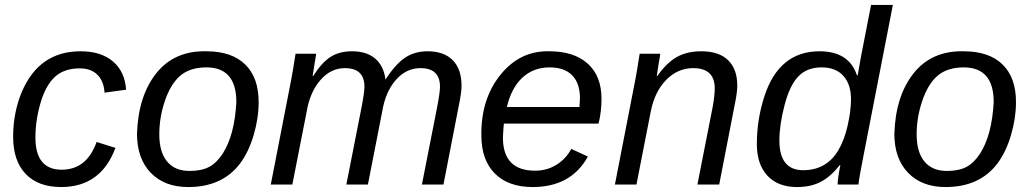

<svg xmlns="http://www.w3.org/2000/svg" viewBox="-20 -745 4153 775"><path d="M229 -60Q330 -60 370 -172L446 -148Q387 10 227 10Q134 10 83.5 -43Q33 -96 33 -193Q33 -290 68 -374Q138 -538 305 -538Q388 -538 436 -497Q484 -456 489 -383L402 -371Q399 -418 373 -443.5Q347 -469 302 -469Q240 -469 203 -436Q165 -402 144 -331Q123 -260 123 -190Q123 -60 229 -60Z M1024 -333Q1024 -268 1004 -200Q984 -132 949 -85Q877 10 740 10Q644 10 588.5 -47.5Q533 -105 533 -205Q538 -358 611 -449.5Q684 -541 813 -538Q915 -538 969.5 -485Q1024 -432 1024 -333ZM934 -333Q934 -473 813 -473Q747 -473 707 -439Q668 -405 645 -336Q623 -270 623 -203Q623 -131 654.5 -93Q686 -55 745 -55Q794 -55 824.5 -71.5Q855 -88 879 -125Q927 -200 934 -333Z M1465 0H1378L1439 -310Q1451 -372 1451 -395Q1451 -470 1372 -470Q1315 -470 1273 -421.5Q1231 -373 1218 -295L1160 0H1073L1154 -416Q1161 -450 1173 -528H1256Q1256 -523 1250 -490L1242 -438H1244Q1279 -493 1314.5 -515.5Q1350 -538 1401 -538Q1460 -538 1494.5 -508.5Q1529 -479 1536 -424Q1577 -487 1615.5 -512.5Q1654 -538 1706 -538Q1772 -538 1807.5 -502Q1843 -466 1843 -399Q1843 -371 1832 -319L1770 0H1683L1744 -310Q1756 -372 1756 -395Q1756 -470 1677 -470Q1620 -470 1578 -422.5Q1536 -375 1523 -296Z M2396 -246H2014Q2012 -233 2010 -190Q2010 -56 2140 -56Q2187 -56 2225.5 -79.5Q2264 -103 2286 -144L2353 -113Q2285 10 2130 10Q2032 10 1977.5 -44.5Q1923 -99 1923 -198Q1921 -345 2000 -443Q2079 -541 2197 -538Q2297 -538 2352.5 -488Q2408 -438 2408 -346Q2408 -294 2396 -246ZM2026 -313H2319L2321 -348Q2321 -409 2289.5 -441Q2258 -473 2199 -473Q2133 -473 2088.5 -431.5Q2044 -390 2026 -313Z M2883 0H2795L2857 -315Q2865 -361 2865 -388Q2865 -470 2778 -470Q2716 -470 2669.5 -423Q2623 -376 2607 -296L2549 0H2462L2543 -416Q2550 -450 2562 -528H2645Q2645 -523 2639 -490L2631 -438H2633Q2672 -493 2713 -515.5Q2754 -538 2811 -538Q2882 -538 2919 -502Q2956 -466 2956 -399Q2956 -371 2945 -319Z M3197 10Q3120 10 3077.5 -36Q3035 -82 3035 -163Q3035 -262 3065 -355Q3124 -538 3288 -538Q3407 -538 3439 -441H3442L3456 -520L3496 -725H3584L3464 -109Q3448 -28 3445 0H3361Q3361 -23 3372 -78H3369Q3333 -32 3293 -11Q3253 10 3197 10ZM3222 -58Q3315 -58 3363 -137Q3388 -179 3401 -236Q3415 -298 3415 -344Q3415 -405 3384 -439Q3353 -473 3297 -473Q3237 -473 3203 -437Q3168 -402 3147 -321Q3126 -242 3126 -178Q3126 -58 3222 -58Z M4081 -333Q4081 -268 4061 -200Q4041 -132 4006 -85Q3934 10 3797 10Q3701 10 3645.5 -47.5Q3590 -105 3590 -205Q3595 -358 3668 -449.5Q3741 -541 3870 -538Q3972 -538 4026.5 -485Q4081 -432 4081 -333ZM3991 -333Q3991 -473 3870 -473Q3804 -473 3764 -439Q3725 -405 3702 -336Q3680 -270 3680 -203Q3680 -131 3711.5 -93Q3743 -55 3802 -55Q3851 -55 3881.5 -71.5Q3912 -88 3936 -125Q3984 -200 3991 -333Z"/></svg>

Font: Libra Sans
Style: Italic
Weight: 400
Italic angle: -12°
Foundry: Context Ltd
Version: Version 1.002